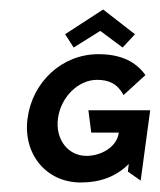

<svg xmlns="http://www.w3.org/2000/svg" viewBox="-20 -380 336 404"><path d="M296 -148H166L172 -101H230C226 -70 192 -52 162 -52C123 -52 96 -87 102 -131C108 -176 145 -212 184 -212C209 -212 227 -204 240 -180L286 -222C266 -250 235 -266 187 -266C110 -266 48 -207 38 -131C28 -56 77 4 150 4C190 4 224 -8 251 -35L249 -19L276 0ZM117 -308 135 -280 191 -315 238 -280 264 -308 197 -360Z"/></svg>

Font: Hussar Tani
Style: DwaKurs
Weight: 700
Foundry: Cannot Into Space Fonts
Version: Version 0.92